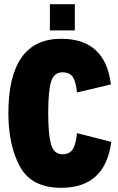

<svg xmlns="http://www.w3.org/2000/svg" viewBox="-20 -886 561 916"><path d="M20 -345Q20 -701 272 -701Q483 -701 509 -483L347 -445Q343 -494 328 -517.5Q313 -541 278 -541Q237 -541 223.5 -495.5Q210 -450 210 -348Q210 -245 223.5 -197.5Q237 -150 278 -150Q313 -150 328 -175.5Q343 -201 347 -251L511 -209Q482 10 272 10Q130 10 75 -91.5Q20 -193 20 -345ZM218 -866H337V-741H218Z"/></svg>

Font: Decalotype Black
Style: Regular
Weight: 900
Designer: Alfredo Marco Pradil
Foundry: Alfredo Marco Pradil
Version: Version 1.0